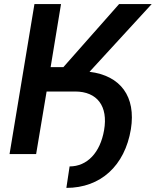

<svg xmlns="http://www.w3.org/2000/svg" viewBox="-20 -747 756 931"><path d="M206 -303.3H344.1C451.3 -303.3 505 -232.2 484.7 -115.8C465.9 -6.7 402.7 60 317.5 60L301.8 164.1C467.7 164.1 585.2 57.2 614.7 -120.7C639.9 -278.4 565.3 -380.3 414.1 -398.8L715.6 -727.3H557.5L287.3 -421.5H225.5L275.9 -727.3H147L26.3 0H155.2Z"/></svg>

Font: Margiela Sans Semi Bold
Style: Italic
Weight: 600
Italic angle: -9.39999°
Designer: Stefan Endress, Andreas Faust
Version: Version 1.100;FEAKit 1.0